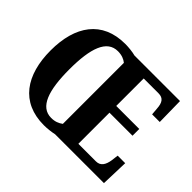

<svg xmlns="http://www.w3.org/2000/svg" viewBox="-154 -971 1226 1226"><g transform="rotate(45 459.5 -357.5)"><path d="M355 10C384 10 420 6 447 0H888L894 -186H826L820 -138C813 -93 795 -62 754 -62H595V-343H803V-404H595V-652H729C772 -652 788 -626 791 -576L795 -528H864L861 -714H450C424 -721 386 -725 356 -725C148 -725 48 -580 48 -359C48 -137 148 10 355 10ZM355 -56C256 -56 218 -168 218 -358C218 -548 256 -659 356 -659C391 -659 417 -648 435 -633V-82C413 -66 390 -56 355 -56Z"/></g></svg>

Font: Noto Serif Devanagari Condensed ExtraBold
Style: Regular
Weight: 800
Width: 3
Designer: Universal Thirst, Indian Type Foundry and the Monotype Design Team
Foundry: Monotype Imaging Inc.
Version: Version 2.004